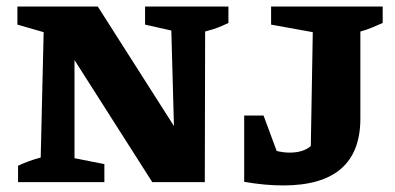

<svg xmlns="http://www.w3.org/2000/svg" viewBox="-20 -555 1202 585"><path d="M422 -535H676V-485Q657 -476 642.5 -470.5Q628 -465 605 -459L604 0H444L207 -372V-73L298 -55V0H35V-50Q69 -66 104 -75L113 -457L33 -480V-535H278L510 -171L502 -462L422 -480ZM724 -1V-203H783L823 -95Q844 -90 862 -90Q904 -90 927 -110L933 -457L806 -480V-535H1146V-485Q1132 -479 1114.5 -471.5Q1097 -464 1078 -459V-194Q1078 10 843 10Q787 10 724 -1Z"/></svg>

Font: Piazzolla SC
Style: Bold
Weight: 700
Designer: Juan Pablo del Peral
Foundry: Huerta Tipografica
Version: Version 1.330